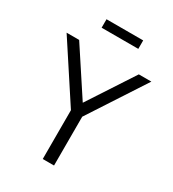

<svg xmlns="http://www.w3.org/2000/svg" viewBox="-220 -1059 1064 1179"><g transform="rotate(30 311.5 -469.5)"><path d="M272 -346 11 -745H100L312 -422L523 -745H612L352 -346V0H272ZM182 -939H442V-879H182Z"/></g></svg>

Font: Eudoxus Sans
Style: Regular
Weight: 400
Designer: Stijn de Vries
Foundry: tokotype
Version: Version 2.005